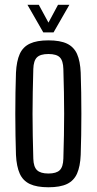

<svg xmlns="http://www.w3.org/2000/svg" viewBox="-20 -776 404 803"><path d="M182.5 7.2Q134 7.2 105 -6.4Q75.9 -20.1 62.6 -49.8Q49.2 -79.6 46.8 -127.8Q45.5 -166.7 44.8 -210.3Q44 -254 44 -299.3Q44 -344.6 44.7 -388.5Q45.4 -432.4 46.8 -472Q49.2 -520.4 62.5 -550.1Q75.8 -579.8 104.9 -593.5Q133.9 -607.2 182.5 -607.2Q231.5 -607.2 260.3 -593.5Q289 -579.7 302.3 -550Q315.5 -520.3 317.5 -472Q318.9 -433.1 319.6 -389.4Q320.3 -345.7 320.3 -300.6Q320.3 -255.5 319.6 -211.5Q318.9 -167.5 317.5 -127.8Q315.5 -80.2 302.3 -50.2Q289 -20.3 260.3 -6.5Q231.5 7.2 182.5 7.2ZM182.5 -50.3Q215.5 -50.3 229.8 -64.2Q244.1 -78 245 -112.5Q246.4 -164.4 247.4 -210.2Q248.3 -256 248.3 -300.1Q248.3 -344.2 247.4 -390Q246.4 -435.8 245 -487.3Q244.1 -522.1 230.2 -536.1Q216.3 -550.1 182.5 -550.1Q148.8 -550.1 134.6 -536.1Q120.3 -522.1 119.3 -487.3Q117.9 -435.8 117 -389.9Q116.1 -344.1 116.1 -299.9Q116.1 -255.6 117 -209.8Q117.9 -163.9 119.3 -112.5Q120.3 -78 135 -64.2Q149.6 -50.3 182.5 -50.3ZM161 -640.6 94.9 -755.8H142.3L182.7 -681.4L222.6 -755.8H270.1L204 -640.6Z"/></svg>

Font: Big Shoulders Thin
Style: Regular
Weight: 100
Designer: Patric King
Foundry: XO Type Co
Version: Version 2.002